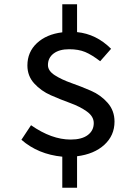

<svg xmlns="http://www.w3.org/2000/svg" viewBox="-20 -767 640 897"><path d="M80 -114 125 -182Q221 -115 310 -115Q362 -115 390 -136Q418 -157 418 -192Q418 -223 386 -246Q354 -269 308.5 -285.5Q263 -302 217.5 -322Q172 -342 140 -377Q108 -412 108 -461Q108 -524 152.5 -565.5Q197 -607 271 -616V-747H340V-617Q430 -608 499 -539L448 -481Q409 -511 378 -524Q347 -537 303 -537Q257 -537 230.5 -517Q204 -497 204 -463Q204 -436 236 -415.5Q268 -395 313.5 -379Q359 -363 405 -343Q451 -323 483 -286.5Q515 -250 515 -199Q515 -134 467.5 -90.5Q420 -47 340 -37V110H271V-35Q158 -46 80 -114Z"/></svg>

Font: TypoPRO Source Code Pro
Style: Regular
Weight: 500
Monospace: yes
Designer: Paul D. Hunt, Teo Tuominen
Foundry: Adobe Systems Incorporated
Version: Version 2.010;PS 1.0;hotconv 1.0.84;makeotf.lib2.5.63406